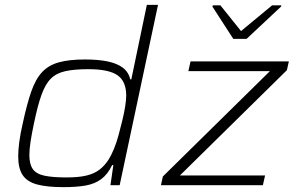

<svg xmlns="http://www.w3.org/2000/svg" viewBox="-20 -763 1218 791"><path d="M241 8Q174 8 133 -3Q92 -14 73.5 -41.5Q55 -69 55 -119Q55 -145 59.5 -179Q64 -213 74 -256Q91 -335 109 -386.5Q127 -438 154 -466.5Q181 -495 223.5 -506.5Q266 -518 330 -518Q384 -518 423 -510Q462 -502 485.5 -484.5Q509 -467 517 -436H521L585 -743H631L473 0H435L447 -83H442Q424 -45 397 -25Q370 -5 332 1.5Q294 8 241 8ZM253 -32Q303 -32 335 -39.5Q367 -47 388.5 -63Q410 -79 427 -105Q438 -122 449 -148.5Q460 -175 468.5 -206.5Q477 -238 484.5 -269Q492 -300 496 -326.5Q500 -353 500 -369Q500 -428 464 -453Q428 -478 344 -478Q287 -478 250 -470Q213 -462 190 -439.5Q167 -417 151 -372.5Q135 -328 120 -255Q111 -213 106 -180.5Q101 -148 101 -124Q101 -86 115.5 -66Q130 -46 164 -39Q198 -32 253 -32ZM643 0 651 -36 1092 -470H756L765 -510H1170L1162 -474L721 -40H1072L1063 0ZM941 -603 855 -736 857 -741H888L973 -635L1101 -741H1139L1138 -736L996 -603Z"/></svg>

Font: Saira SemiExpanded ExtraLight
Style: Italic
Weight: 250
Width: 6
Italic angle: -12°
Designer: Hector Gatti with collaboration of the Omnibus-Type team
Foundry: Omnibus-Type
Version: Version 1.101